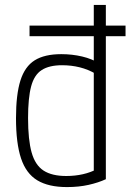

<svg xmlns="http://www.w3.org/2000/svg" viewBox="-20 -750 540 780"><path d="M100 -603V-646H490V-603ZM252 10Q177 10 131.5 -17.5Q86 -45 65.5 -106.5Q45 -168 45 -270Q45 -366 63 -423Q81 -480 121 -505Q161 -530 229 -530Q273 -530 313.5 -520.5Q354 -511 386 -491L369 -450Q338 -468 304 -476.5Q270 -485 232 -485Q180 -485 149.5 -465.5Q119 -446 106.5 -399Q94 -352 94 -270Q94 -182 108.5 -130.5Q123 -79 157 -57Q191 -35 249 -35Q321 -35 376 -64L361 -34V-730H410V-22Q380 -8 340 1Q300 10 252 10Z"/></svg>

Font: M PLUS 1 Code Light
Style: Regular
Weight: 300
Designer: Coji Morishita
Foundry: UNDERFOREST DESIGN
Version: Version 1.002